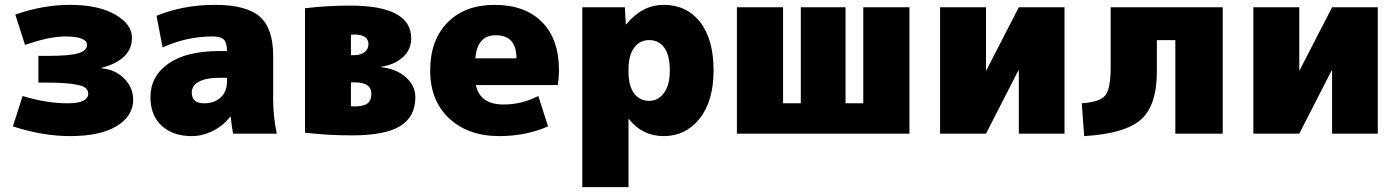

<svg xmlns="http://www.w3.org/2000/svg" viewBox="-20 -550 5752 790"><path d="M398 -271V-269Q455 -264 491.5 -226.5Q528 -189 528 -140Q528 -73 460.5 -31.5Q393 10 268 10Q156 10 33 -30L73 -155Q171 -125 258 -125Q343 -125 343 -165Q343 -180 330 -189.5Q317 -199 278.5 -204.5Q240 -210 173 -210H138V-320H173Q267 -320 302.5 -331Q338 -342 338 -365Q338 -400 248 -400Q182 -400 83 -365L43 -490Q157 -530 268 -530Q385 -530 454 -490Q523 -450 523 -395Q523 -304 398 -271Z M884 -340H914Q914 -374 901 -387Q888 -400 854 -400Q749 -400 649 -355L624 -485Q734 -530 864 -530Q994 -530 1049 -481.5Q1104 -433 1104 -320V-140Q1104 -68 1119 0H939Q933 -34 929 -70H927Q900 -34 857 -12Q814 10 769 10Q692 10 645.5 -32.5Q599 -75 599 -150Q599 -236 672.5 -288Q746 -340 884 -340ZM769 -170Q769 -125 819 -125Q862 -125 888 -149Q914 -173 914 -215V-230H884Q827 -230 798 -213.5Q769 -197 769 -170Z M1424 -113Q1426 -113 1430.5 -112.5Q1435 -112 1437 -112Q1476 -112 1492 -124.5Q1508 -137 1508 -164Q1508 -211 1441 -211H1424ZM1424 -323H1437Q1464 -323 1480 -335.5Q1496 -348 1496 -368Q1496 -408 1437 -408Q1435 -408 1430.5 -407.5Q1426 -407 1424 -407ZM1689 -150Q1689 -70 1627 -31.5Q1565 7 1428 7Q1329 7 1235 -4V-516Q1326 -527 1420 -527Q1672 -527 1672 -392Q1672 -346 1637.5 -314.5Q1603 -283 1546 -275V-274Q1611 -267 1650 -232Q1689 -197 1689 -150Z M1936 -310H2105Q2105 -405 2020 -405Q1943 -405 1936 -310ZM1938 -200Q1955 -120 2052 -120Q2127 -120 2195 -155L2235 -30Q2143 10 2035 10Q1906 10 1828 -63Q1750 -136 1750 -260Q1750 -385 1821.5 -457.5Q1893 -530 2015 -530Q2140 -530 2210 -459.5Q2280 -389 2280 -260Q2280 -233 2275 -200Z M2551 -520 2555 -450H2557Q2622 -530 2711 -530Q2805 -530 2860.5 -459.5Q2916 -389 2916 -260Q2916 -134 2858.5 -62Q2801 10 2711 10Q2623 10 2568 -60H2566V220H2376V-520ZM2736 -260Q2736 -322 2713.5 -353.5Q2691 -385 2651 -385Q2612 -385 2589 -353.5Q2566 -322 2566 -265V-255Q2566 -197 2589 -166Q2612 -135 2651 -135Q2688 -135 2712 -167.5Q2736 -200 2736 -260Z M3722 0H3012V-520H3202V-125H3275V-520H3459V-125H3532V-520H3722Z M4038 -260 4172 -520H4360V0H4172V-260H4170L4037 0H3848V-520H4037V-260Z M5011 0H4816V-385H4740V-255Q4740 -117 4675 -58.5Q4610 0 4441 10L4431 -125Q4505 -130 4527.5 -157Q4550 -184 4550 -275V-520H5011Z M5327 -260 5461 -520H5649V0H5461V-260H5459L5326 0H5137V-520H5326V-260Z"/></svg>

Font: Mplus 1p Black
Style: Regular
Weight: 900
Version: Version 1.061